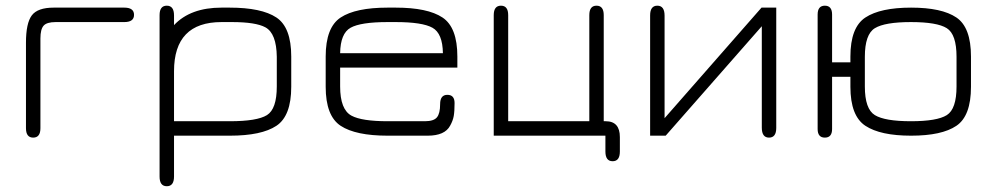

<svg xmlns="http://www.w3.org/2000/svg" viewBox="-20 -477 3494 675"><path d="M175.8 -399.4Q144.5 -399.4 133.3 -386.7Q122.1 -374 122.1 -341.8V-26.4Q122.1 6.8 96.7 6.8Q71.3 6.8 71.3 -26.4V-327.1Q71.3 -395.5 91.8 -422.9Q112.3 -450.2 168.9 -450.2H417Q451.2 -450.2 451.2 -424.8Q451.2 -399.4 417 -399.4Z M953.1 -277.3Q952.1 -359.4 913.1 -380.9Q878.9 -399.4 795.9 -399.4Q792 -399.4 787.1 -399.4H758.8Q591.8 -399.4 591.8 -226.6V-50.8H788.1Q883.8 -50.8 918.5 -72.3Q953.1 -93.8 953.1 -172.9ZM1003.9 -171.9Q1003.9 -69.3 951.7 -34.7Q899.4 0 788.1 0H591.8V143.6Q591.8 177.7 566.4 177.7Q541 177.7 541 143.6V-423.8Q541 -457 566.4 -457Q591.8 -457 591.8 -422.9V-388.7Q649.4 -450.2 758.8 -450.2H787.1Q899.4 -450.2 951.7 -415.5Q1003.9 -380.9 1003.9 -278.3Z M1587.9 -278.3V-239.3H1175.8V-172.9Q1175.8 -91.8 1215.8 -70.3Q1252 -50.8 1342.8 -50.8H1473.6Q1504.9 -50.8 1516.1 -64.5Q1527.3 -78.1 1527.3 -110.8Q1527.3 -143.6 1552.7 -143.6Q1578.1 -143.6 1578.1 -114.7Q1578.1 -85.9 1575.2 -69.3Q1572.3 -52.7 1562.5 -35.2Q1543.9 0 1483.4 0Q1481.4 0 1480.5 0H1342.8Q1230.5 0 1177.7 -34.7Q1125 -69.3 1125 -171.9V-278.3Q1125 -380.9 1177.7 -415.5Q1230.5 -450.2 1342.8 -450.2H1371.1Q1483.4 -450.2 1535.6 -415.5Q1587.9 -380.9 1587.9 -278.3ZM1371.1 -399.4H1342.8Q1248 -399.4 1212.4 -379.4Q1176.8 -359.4 1175.8 -290H1537.1Q1536.1 -359.4 1500.5 -379.4Q1464.8 -399.4 1371.1 -399.4Z M2159.2 55.7Q2159.2 89.8 2133.8 89.8Q2108.4 89.8 2108.4 55.7V0H1715.8V-423.8Q1715.8 -457 1741.2 -457Q1766.6 -457 1766.6 -423.8V-50.8H2051.8V-423.8Q2051.8 -457 2077.1 -457Q2102.5 -457 2102.5 -423.8V-50.8H2109.4Q2159.2 -50.8 2159.2 4.9Z M2709 -450.2V-27.3Q2709 6.8 2683.6 6.8Q2658.2 6.8 2658.2 -28.3V-384.8L2320.3 0H2265.6V-422.9Q2265.6 -457 2291 -457Q2316.4 -457 2316.4 -421.9V-61.5L2657.2 -450.2Z M2905.3 -23.4Q2905.3 6.8 2879.9 6.8Q2854.5 6.8 2854.5 -23.4V-425.8Q2854.5 -457 2879.9 -457Q2905.3 -457 2905.3 -425.8V-257.8H2969.7V-278.3Q2969.7 -380.9 3022.5 -415.5Q3075.2 -450.2 3183.1 -450.2Q3291 -450.2 3342.3 -415.5Q3393.6 -380.9 3393.6 -278.3V-171.9Q3393.6 -69.3 3342.3 -34.7Q3291 0 3183.1 0Q3075.2 0 3022.5 -34.7Q2969.7 -69.3 2969.7 -171.9V-207H2905.3ZM3342.8 -172.9V-277.3Q3342.8 -356.4 3308.6 -377.9Q3274.4 -399.4 3182.6 -399.4Q3090.8 -399.4 3055.7 -377.9Q3020.5 -356.4 3020.5 -277.3V-172.9Q3020.5 -93.8 3055.7 -72.3Q3090.8 -50.8 3182.6 -50.8Q3274.4 -50.8 3308.6 -72.3Q3342.8 -93.8 3342.8 -172.9Z"/></svg>

Font: Jura
Style: Book
Weight: 400
Version: Version 2.5